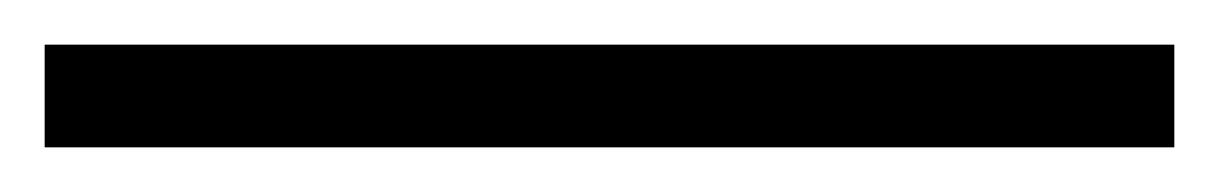

<svg xmlns="http://www.w3.org/2000/svg" viewBox="-23 -826 546 86"><path d="M503 -760H-3V-806H503Z"/></svg>

Font: Noto Sans Lao Light
Style: Regular
Weight: 300
Designer: Monotype Design Team
Foundry: Monotype Imaging Inc.
Version: Version 2.003; ttfautohint (v1.8.4.7-5d5b)